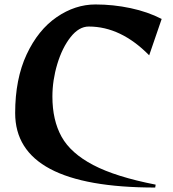

<svg xmlns="http://www.w3.org/2000/svg" viewBox="-20 -821 777 861"><path d="M48 -314Q48 -467 99.5 -577Q151 -687 234 -744Q317 -801 408 -801Q488 -801 565.5 -784.5Q643 -768 705 -736L649 -573Q522 -702 378 -702Q334 -702 296.5 -654.5Q259 -607 237 -534Q215 -461 215 -388Q215 -282 256 -208Q297 -134 398 -81Q499 -28 678 7L676 20Q48 20 48 -314Z"/></svg>

Font: Tiejili SC
Style: Regular
Weight: 400
Designer: Buernia
Foundry: Ershou Xiaoxi Press
Version: Version 1.100